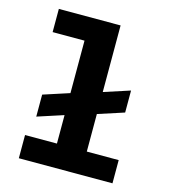

<svg xmlns="http://www.w3.org/2000/svg" viewBox="-110 -830 820 919"><g transform="rotate(15 300.0 -370.0)"><path d="M68 0H532V-115H374V-301L503 -343V-452L374 -410V-740H68V-625H226V-365L97 -323V-214L226 -256V-115H68Z"/></g></svg>

Font: IBM Plex Mono
Style: Bold
Weight: 700
Monospace: yes
Designer: Mike Abbink, Paul van der Laan, Pieter van Rosmalen
Foundry: Bold Monday
Version: Version 2.004